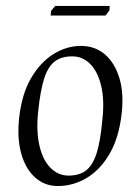

<svg xmlns="http://www.w3.org/2000/svg" viewBox="-20 -614 470 644"><path d="M174 10Q130 10 98 -18.5Q66 -47 51.5 -98Q37 -149 44 -217Q53 -299 84.5 -352.5Q116 -406 160 -433Q204 -460 251 -460Q299 -460 332 -431.5Q365 -403 380.5 -352Q396 -301 388 -233Q379 -152 347.5 -98Q316 -44 270.5 -17Q225 10 174 10ZM210 -25Q247 -25 269.5 -43Q292 -61 304.5 -101.5Q317 -142 323 -209Q331 -277 319.5 -325.5Q308 -374 282.5 -399.5Q257 -425 222 -425Q185 -425 162.5 -407Q140 -389 127.5 -348.5Q115 -308 108 -240Q101 -173 112.5 -124.5Q124 -76 150 -50.5Q176 -25 210 -25ZM150 -562 151 -577 165 -594H348L347 -579L334 -562Z"/></svg>

Font: Ancizar Serif Light
Style: Italic
Weight: 300
Italic angle: -4°
Designer: Cesar Puertas, Viviana Monsalve, Julian Moncada, Julian Prieto, Jose Castro, Felipe Aragon, Mariel Hernandez, Sara Alarc
Version: Version 8.100